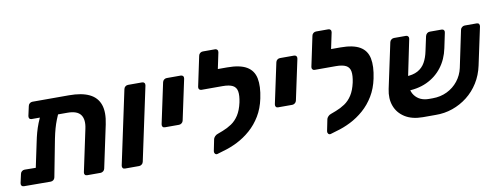

<svg xmlns="http://www.w3.org/2000/svg" viewBox="-60 -1018 3469 1339"><g transform="rotate(-10 1674.0 -349.0)"><path d="M156 -453Q145 -453 140 -460Q135 -467 137 -478L152 -546Q154 -557 162.5 -564Q171 -571 182 -571H441Q530 -571 584 -545Q638 -519 657 -465Q676 -411 658 -326L594 -25Q592 -14 583 -7Q574 0 564 0H469Q458 0 453 -7Q448 -14 450 -24L513 -321Q527 -385 502.5 -419Q478 -453 409 -453ZM285 -517H325Q349 -517 356.5 -507Q364 -497 358 -485Q341 -451 329 -420.5Q317 -390 308.5 -359.5Q300 -329 292 -290L241 -25Q239 -14 230.5 -7Q222 0 211 0L22 -1Q11 -1 5.5 -8Q0 -15 2 -26L16 -89Q18 -100 26.5 -107Q35 -114 46 -114L125 -113L162 -288Q169 -323 177.5 -354Q186 -385 198.5 -417Q211 -449 230 -485Q237 -498 249.5 -507.5Q262 -517 285 -517Z M737 0Q726 0 721 -7Q716 -14 718 -25L829 -546Q831 -557 839.5 -564Q848 -571 859 -571H959Q969 -571 974.5 -564Q980 -557 978 -546L867 -25Q865 -14 856 -7Q847 0 837 0Z M1061 -235Q1050 -235 1045 -242Q1040 -249 1042 -260L1103 -546Q1105 -557 1113.5 -564Q1122 -571 1133 -571H1233Q1243 -571 1248.5 -564Q1254 -557 1252 -546L1191 -260Q1189 -249 1180 -242Q1171 -235 1161 -235Z M1389 12Q1378 14 1372 6Q1366 -2 1368 -12L1385 -96Q1388 -105 1396 -113.5Q1404 -122 1416 -126L1453 -140Q1487 -153 1517 -173Q1547 -193 1569 -227Q1591 -261 1603 -315Q1613 -363 1608 -392.5Q1603 -422 1578.5 -435Q1554 -448 1506 -448H1481Q1471 -448 1465.5 -455Q1460 -462 1462 -472L1478 -547Q1480 -557 1489 -564Q1498 -571 1508 -571H1561Q1651 -571 1698.5 -543Q1746 -515 1757.5 -458.5Q1769 -402 1751 -317Q1737 -249 1705 -196Q1673 -143 1629 -104.5Q1585 -66 1534.5 -40.5Q1484 -15 1432 -1ZM1513 -448H1357Q1347 -448 1341.5 -455Q1336 -462 1338 -472L1383 -685Q1385 -696 1393.5 -703Q1402 -710 1413 -710H1500Q1510 -710 1515.5 -703Q1521 -696 1519 -685L1495 -571H1541Z M1863 -235Q1852 -235 1847 -242Q1842 -249 1844 -260L1905 -546Q1907 -557 1915.5 -564Q1924 -571 1935 -571H2035Q2045 -571 2050.5 -564Q2056 -557 2054 -546L1993 -260Q1991 -249 1982 -242Q1973 -235 1963 -235Z M2191 12Q2180 14 2174 6Q2168 -2 2170 -12L2187 -96Q2190 -105 2198 -113.5Q2206 -122 2218 -126L2255 -140Q2289 -153 2319 -173Q2349 -193 2371 -227Q2393 -261 2405 -315Q2415 -363 2410 -392.5Q2405 -422 2380.5 -435Q2356 -448 2308 -448H2283Q2273 -448 2267.5 -455Q2262 -462 2264 -472L2280 -547Q2282 -557 2291 -564Q2300 -571 2310 -571H2363Q2453 -571 2500.5 -543Q2548 -515 2559.5 -458.5Q2571 -402 2553 -317Q2539 -249 2507 -196Q2475 -143 2431 -104.5Q2387 -66 2336.5 -40.5Q2286 -15 2234 -1ZM2315 -448H2159Q2149 -448 2143.5 -455Q2138 -462 2140 -472L2185 -685Q2187 -696 2195.5 -703Q2204 -710 2215 -710H2302Q2312 -710 2317.5 -703Q2323 -696 2321 -685L2297 -571H2343Z M2935 -110Q2991 -110 3037.5 -132.5Q3084 -155 3115.5 -195Q3147 -235 3158 -285L3213 -547Q3215 -557 3224 -564Q3233 -571 3243 -571H3328Q3339 -571 3344 -564Q3349 -557 3347 -546L3290 -279Q3276 -213 3242.5 -159.5Q3209 -106 3161 -68.5Q3113 -31 3055.5 -11Q2998 9 2935 8H2846Q2769 8 2719 -23.5Q2669 -55 2649.5 -108Q2630 -161 2644 -227L2712 -546Q2714 -557 2723 -564Q2732 -571 2742 -571H2827Q2837 -571 2842.5 -564Q2848 -557 2846 -547L2792 -286Q2774 -201 2808.5 -155.5Q2843 -110 2909 -110ZM2754 -191 2775 -292Q2828 -293 2862 -311.5Q2896 -330 2915 -364Q2934 -398 2943 -443L2965 -545Q2968 -557 2976.5 -564Q2985 -571 2996 -571H3080Q3090 -571 3095.5 -563.5Q3101 -556 3098 -545L3076 -440Q3060 -363 3017 -307Q2974 -251 2908 -220.5Q2842 -190 2754 -191Z"/></g></svg>

Font: Rubik SemiBold
Style: Italic
Weight: 600
Italic angle: -12°
Designer: Hubert and Fischer
Foundry: Hubert and Fischer
Version: Version 2.300;gftools[0.9.30]